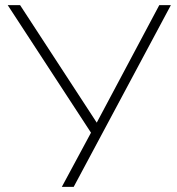

<svg xmlns="http://www.w3.org/2000/svg" viewBox="-20 -725 688 745"><path d="M220 0 340 -223 341 -198 10 -705H58L362 -239H350L598 -705H643L266 0Z"/></svg>

Font: Mulish ExtraLight
Style: Regular
Weight: 200
Designer: Vernon Adams
Foundry: Vernon Adams
Version: Version 3.603